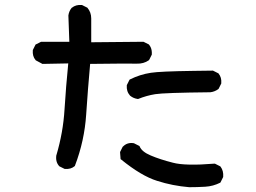

<svg xmlns="http://www.w3.org/2000/svg" viewBox="-20 -741 1040 780"><path d="M748.5 19.5Q714.8 16.6 682.4 10.3Q649.9 3.9 618.2 -6.3Q554.7 -25.9 471.7 -93.3L469.7 -94.7V-97.2L467.8 -121.6V-123L468.3 -124.5L478 -144L478.5 -145L479.5 -145.5Q497.1 -163.6 523.4 -159.2H524.4L524.9 -158.7L544.4 -148.9L546.4 -147.9L547.4 -146Q556.2 -124.5 592.3 -109.4Q629.9 -93.3 682.1 -80.1Q707.5 -73.2 749.8 -72.3Q792 -71.3 851.1 -76.2H852.5L854 -75.7L873.5 -65.9L875 -64.9L876 -64Q888.7 -46.9 886.7 -22.9V-22L886.2 -21L876.5 -1.5L875.5 0.5L874 1.5Q860.4 8.3 845.2 12.5Q830.1 16.6 813.5 17.6Q780.3 19.5 749 19.5ZM241.7 -55.2 222.2 -64.9 221.2 -65.4 220.2 -66.4Q204.6 -84 209 -111.3V-111.8H209.5Q222.7 -156.7 231 -202.9Q239.3 -249 242.2 -297.4Q248 -390.6 257.3 -483.4L154.3 -481.4H152.8L151.4 -481.9L126 -495.6L125 -496.1L124.5 -497.1Q117.7 -504.9 115 -514.9Q112.3 -524.9 113.3 -536.6V-537.6L113.8 -538.6L123.5 -558.1L124.5 -560.1L126.5 -561L146 -570.8L147 -571.3H148.4H261.7L257.8 -677.7V-678.2Q260.3 -695.8 271 -709L271.5 -709.5H272Q288.1 -722.7 312 -720.7H313L314 -720.2L333.5 -710.4L334.5 -710L335.4 -709Q342.8 -700.2 346.7 -689.5Q350.6 -678.7 350.6 -666V-569.3L561.5 -571.3H563L564 -570.8L583.5 -561L585 -560.5L585.4 -559.6Q589.8 -554.2 592.5 -548.1Q595.2 -542 596.2 -534.9Q597.2 -527.8 596.7 -520V-519L596.2 -518.1L586.4 -498.5L585.4 -497.1L584.5 -496.1Q563.5 -481.4 535.2 -482.4Q522.9 -482.9 474.9 -482.7Q426.8 -482.4 346.2 -481.4Q336.9 -378.9 330.1 -275.9Q323.2 -169.4 284.7 -68.4L284.2 -66.9L283.2 -65.9Q267.6 -52.7 243.7 -54.7H242.7ZM539.6 -338.9Q522 -341.3 508.8 -352.1L508.3 -352.5Q500.5 -361.3 497.3 -371.8Q494.1 -382.3 495.1 -394V-395L495.6 -396L505.4 -415.5L506.3 -417.5L507.8 -418L508.3 -418.5Q527.8 -428.2 549.1 -435.1Q570.3 -441.9 592.8 -445.3Q602.1 -446.8 617.4 -448Q632.8 -449.2 654.5 -450.2Q676.3 -451.2 704.6 -451.9Q732.9 -452.6 767.6 -453.1Q802.2 -453.6 843.8 -454.1H845.2L846.2 -453.6L865.7 -443.8L867.2 -443.4L867.7 -442.4Q880.9 -426.8 878.9 -402.8V-401.9L878.4 -400.9L868.7 -381.3L867.7 -379.9L866.7 -378.9Q859.4 -373.5 851.3 -370.4Q843.3 -367.2 834.5 -366.2H834Q740.7 -365.2 684.3 -363.3Q627.9 -361.3 610.4 -358.4Q574.7 -352.5 542.5 -339.4L541 -338.9Z"/></svg>

Font: NaikaiFont
Style: SemiBold
Weight: 600
Version: Version 1.89